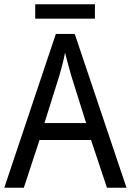

<svg xmlns="http://www.w3.org/2000/svg" viewBox="-20 -874 610 894"><path d="M422 -854H144V-787H422ZM478 0H569L328 -716H240L0 0H91L164 -222H404ZM311 -524 381 -301H187L257 -524C265 -551 276 -592 283 -629C289 -602 305 -547 311 -524Z"/></svg>

Font: Noto Sans Lao SemiCondensed
Style: Regular
Weight: 400
Width: 4
Designer: Monotype Design Team
Foundry: Monotype Imaging Inc.
Version: Version 2.003